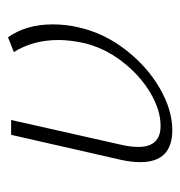

<svg xmlns="http://www.w3.org/2000/svg" viewBox="-5 -454 461 492"><g transform="rotate(-90 226.0 -207.5)"><path d="M102 -130Q96 -105 96 -84Q96 -27 150 -27Q191 -27 236 -54Q281 -81 316 -127Q351 -173 363 -227Q370 -262 370 -288Q370 -354 339 -403L377 -418Q410 -371 410 -304Q410 -269 403 -240Q389 -174 346 -118Q303 -62 247 -29.5Q191 3 139 3Q57 3 57 -79Q57 -102 63 -129L127 -410H165Z"/></g></svg>

Font: Ysabeau Light
Style: Italic
Weight: 300
Italic angle: -12°
Designer: Christian Thalmann (Catharsis Fonts)
Version: Version 0.003